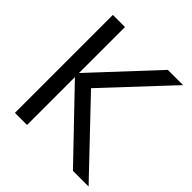

<svg xmlns="http://www.w3.org/2000/svg" viewBox="-193 -859 998 998"><g transform="rotate(45 306.0 -360.0)"><path d="M70 0V-720H159V-382L474 -720H586L259 -370.5L611.5 0H496.5L159 -352V0Z"/></g></svg>

Font: Cns Manrope Med
Style: Regular
Weight: 500
Designer: Mikhail Sharanda
Foundry: Mikhail Sharanda
Version: Version 4.504